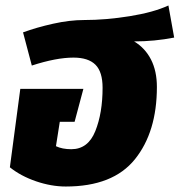

<svg xmlns="http://www.w3.org/2000/svg" viewBox="-20 -660 655 700"><path d="M552 -343Q552 -179 472 -79.5Q392 20 220 20Q167 20 111.5 1Q56 -18 16 -50L54 -336H284L252 -216H198L184 -127Q207 -116 240 -116Q301 -116 327.5 -182Q354 -248 354 -340Q354 -398 328 -424Q302 -450 248 -450Q185 -450 96 -421L64 -542Q113 -560 173.5 -573.5Q234 -587 287 -587Q366 -587 453 -601Q540 -615 594 -640L615 -523Q543 -509 469 -509Q509 -485 530.5 -443Q552 -401 552 -343Z"/></svg>

Font: FiraGO Heavy
Style: Italic
Weight: 900
Italic angle: -8°
Designer: bBox Type GmbH
Foundry: bBox Type GmbH
Version: Version 1.001